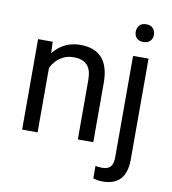

<svg xmlns="http://www.w3.org/2000/svg" viewBox="-98 -806 988 1104"><g transform="rotate(10 395.5 -254.0)"><path d="M68.4 0ZM153.8 -528.3 156.7 -461.9Q217.3 -538.1 314.9 -538.1Q482.4 -538.1 483.9 -349.1V0H393.6V-349.6Q393.1 -406.7 367.4 -434.1Q341.8 -461.4 287.6 -461.4Q243.7 -461.4 210.4 -438Q177.2 -414.6 158.7 -376.5V0H68.4V-528.3ZM713.4 -528.3V61Q713.4 213.4 575.2 213.4Q545.4 213.4 520 204.6V132.3Q535.6 136.2 561 136.2Q591.3 136.2 607.2 119.9Q623 103.5 623 63V-528.3ZM613.8 -668.5Q613.8 -689.9 627.2 -705.3Q640.6 -720.7 666.5 -720.7Q692.9 -720.7 706.5 -705.6Q720.2 -690.4 720.2 -668.5Q720.2 -646.5 706.5 -631.8Q692.9 -617.2 666.5 -617.2Q640.1 -617.2 627 -631.8Q613.8 -646.5 613.8 -668.5Z"/></g></svg>

Font: Roboto
Style: Regular
Weight: 400
Designer: Google
Version: Version 2.134; 2016; ttfautohint (v1.6)